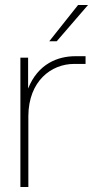

<svg xmlns="http://www.w3.org/2000/svg" viewBox="-20 -752 386 772"><path d="M62 0H94V-286C95 -426 186 -495 278 -495H324V-526H283C213 -526 133 -496 93 -396V-520H62ZM178 -586H208L334 -732H294Z"/></svg>

Font: Aspekta 100
Style: Regular
Weight: 100
Designer: Ivo Dolenc
Version: Version 2.000